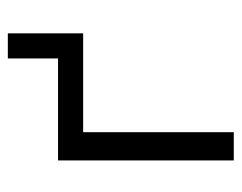

<svg xmlns="http://www.w3.org/2000/svg" viewBox="-82 -520 602 478"><g transform="rotate(-90 219.0 -281.0)"><path d="M312.5 -562.5H375V-375H128.9V0H58.6V-437.5H312.5Z"/></g></svg>

Font: Sudo Light
Style: Regular
Weight: 300
Monospace: yes
Designer: Jens Kutilek
Foundry: Jens Kutilek
Version: Version 0.040